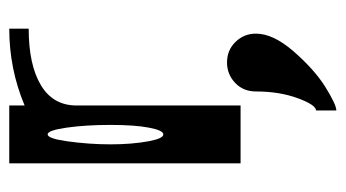

<svg xmlns="http://www.w3.org/2000/svg" viewBox="-186 -354 747 415"><g transform="rotate(-90 187.5 -146.5)"><path d="M125 -281.2Q125 -335 119.1 -376Q113.3 -417 104.5 -417Q95.7 -417 89.8 -376Q83 -328.1 83 -281.2Q83 -234.4 89.8 -198.2Q95.7 -167 104.5 -167Q113.3 -167 119.1 -198.2Q125 -228.5 125 -281.2ZM333 -500V-458Q254.9 -458 210.9 -431.6Q167 -405.3 167 -354.5V-79.1V0H42V-500H167V-466.8Q246.1 -500 333 -500ZM322.3 33.2Q322.3 70.3 284.2 114.3Q245.1 159.2 208 182.6Q168.9 207 156.2 207V163.1Q168 163.1 182.6 124Q197.3 84 197.3 33.2Q197.3 5.9 215.8 -11.7Q234.4 -29.3 259.8 -29.3Q286.1 -29.3 303.7 -11.7Q322.3 6.8 322.3 33.2Z"/></g></svg>

Font: okolaksMetalik
Style: bold
Weight: 700
Width: 7
Version: Version 0.6